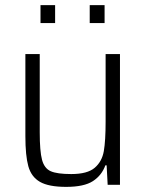

<svg xmlns="http://www.w3.org/2000/svg" viewBox="-20 -721 568 749"><path d="M79 -190V-510H135V-205Q135 -131 144 -97.5Q153 -64 178 -53Q203 -42 258 -42Q321 -42 349.5 -66.5Q378 -91 385 -131.5Q392 -172 392 -246V-510H448V0H400L396 -76H391Q377 -37 342.5 -14.5Q308 8 238 8Q170 8 136 -11.5Q102 -31 90.5 -72.5Q79 -114 79 -190ZM138 -701H195V-631H138ZM330 -701H388V-631H330Z"/></svg>

Font: Saira SemiCondensed Light
Style: Regular
Weight: 300
Width: 4
Designer: Hector Gatti with collaboration of the Omnibus-Type team
Foundry: Omnibus-Type
Version: Version 0.072; ttfautohint (v1.8)